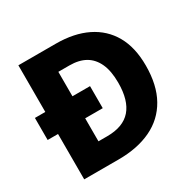

<svg xmlns="http://www.w3.org/2000/svg" viewBox="-156 -878 1050 1041"><g transform="rotate(-30 368.5 -357.0)"><path d="M318 -714Q432 -714 513.5 -674Q595 -634 638.5 -557.5Q682 -481 682 -368Q682 -246 636 -164Q590 -82 504 -41Q418 0 299 0H84V-284H19V-422H84V-714ZM323 -575H254V-422H364V-284H254V-140H309Q409 -140 457.5 -195.5Q506 -251 506 -362Q506 -435 484.5 -482Q463 -529 423 -552Q383 -575 323 -575Z"/></g></svg>

Font: Noto Sans Thai ExtraBold
Style: Regular
Weight: 800
Version: Version 2.001